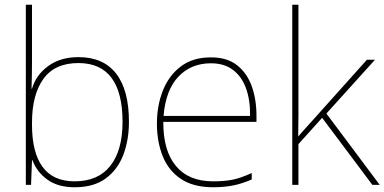

<svg xmlns="http://www.w3.org/2000/svg" viewBox="-20 -780 1622 810"><path d="M115 -525Q115 -501 114.5 -466Q114 -431 113 -406H115Q132 -464 183.5 -501.5Q235 -539 311 -539Q416 -539 470 -469.5Q524 -400 524 -266Q524 -190 500.5 -127.5Q477 -65 426.5 -27.5Q376 10 295 10Q224 10 179.5 -22.5Q135 -55 117 -104H115L111 0H89V-760H115ZM311 -514Q211 -514 163 -447Q115 -380 115 -263V-253Q115 -137 159.5 -76Q204 -15 295 -15Q394 -15 445.5 -80.5Q497 -146 497 -266Q497 -389 450.5 -451.5Q404 -514 311 -514Z M870 -538Q938 -538 980 -505Q1022 -472 1042 -416.5Q1062 -361 1062 -291V-266H669Q668 -145 722 -80Q776 -15 879 -15Q927 -15 961.5 -22Q996 -29 1042 -50V-23Q1004 -6 965.5 2Q927 10 879 10Q796 10 743.5 -25Q691 -60 666.5 -121Q642 -182 642 -259Q642 -334 667 -397.5Q692 -461 742.5 -499.5Q793 -538 870 -538ZM870 -513Q786 -513 732.5 -456.5Q679 -400 670 -291H1035Q1036 -357 1018 -407Q1000 -457 963 -485Q926 -513 870 -513Z M1239 -385Q1239 -337 1239 -294Q1239 -251 1238 -203H1237Q1254 -223 1266.5 -236.5Q1279 -250 1295 -268L1528 -528H1562L1357 -301L1582 0H1551L1339 -283L1239 -172V0H1213V-760H1239Z"/></svg>

Font: Noto Sans Hebrew Thin Thin
Style: Regular
Weight: 250
Version: Version 3.001